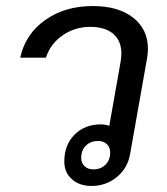

<svg xmlns="http://www.w3.org/2000/svg" viewBox="-20 -606 552 636"><path d="M470 -444Q470 -429 467 -412L411 -96Q403 -49 367 -19.5Q331 10 283 10Q243 10 218 -12.5Q193 -35 193 -71Q193 -126 227 -160Q261 -194 314 -194Q329 -194 342 -189L380 -404Q382 -422 382 -429Q382 -471 355 -494Q328 -517 279 -517Q228 -517 187.5 -489Q147 -461 132 -415H47Q64 -493 129.5 -539.5Q195 -586 287 -586Q372 -586 421 -547.5Q470 -509 470 -444ZM345 -101Q345 -118 334 -128.5Q323 -139 305 -139Q280 -139 264.5 -123.5Q249 -108 249 -83Q249 -66 260 -55.5Q271 -45 289 -45Q314 -45 329.5 -60.5Q345 -76 345 -101Z"/></svg>

Font: Sarabun
Style: Italic
Weight: 400
Italic angle: -10°
Designer: Suppakit Chalermlarp | Katatrad Co.,Ltd.
Foundry: Cadson Demak Co.,Ltd.
Version: Version 1.000; ttfautohint (v1.6)